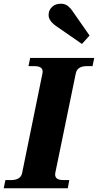

<svg xmlns="http://www.w3.org/2000/svg" viewBox="-41 -1011 526 1031"><path d="M259 -872Q220 -900 220 -930Q220 -938 221 -942Q224 -961 241 -976Q258 -991 286 -991Q309 -991 324.5 -978Q340 -965 348 -952L440 -820L399 -775ZM-12 -44H17Q71 -44 78 -83L187 -617Q188 -621 188 -627Q188 -656 142 -656H112L121 -700H465L456 -656H426Q374 -656 366 -617L256 -83L255 -75Q255 -59 266 -51.5Q277 -44 301 -44H331L323 0H-21Z"/></svg>

Font: Taviraj
Style: Bold Italic
Weight: 700
Italic angle: -12°
Designer: Katatrad Team
Foundry: CadsonDemak
Version: Version 1.001